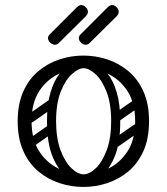

<svg xmlns="http://www.w3.org/2000/svg" viewBox="-20 -730 660 760"><path d="M310 10Q262 10 216 -5Q170 -20 132.5 -51Q95 -82 72.5 -131.5Q50 -181 50 -250Q50 -319 72.5 -368.5Q95 -418 132.5 -449Q170 -480 216 -495Q262 -510 310 -510Q358 -510 404 -495Q450 -480 487.5 -449Q525 -418 547.5 -368.5Q570 -319 570 -250Q570 -181 547.5 -131.5Q525 -82 487.5 -51Q450 -20 404 -5Q358 10 310 10ZM310 -40Q360 -40 407 -62Q454 -84 484.5 -130.5Q515 -177 515 -250Q515 -323 484.5 -369.5Q454 -416 407 -438Q360 -460 310 -460Q261 -460 213.5 -438Q166 -416 135.5 -369.5Q105 -323 105 -250Q105 -177 135.5 -130.5Q166 -84 213.5 -62Q261 -40 310 -40ZM311 -4Q280 -4 246 -29Q212 -54 189 -108Q166 -162 166 -250Q166 -318 180 -364.5Q194 -411 216 -438.5Q238 -466 263.5 -478Q289 -490 311 -490V-460Q291 -460 265 -437Q239 -414 220.5 -367.5Q202 -321 202 -250Q202 -183 219.5 -136Q237 -89 262.5 -64.5Q288 -40 311 -40ZM311 -4V-40Q334 -40 359.5 -64.5Q385 -89 402.5 -136Q420 -183 420 -250Q420 -321 401.5 -367.5Q383 -414 357.5 -437Q332 -460 311 -460V-490Q334 -490 359 -478Q384 -466 406 -438.5Q428 -411 442 -364.5Q456 -318 456 -250Q456 -162 433 -108Q410 -54 376.5 -29Q343 -4 311 -4ZM113 -249Q98 -238 89 -252Q85 -257 84.5 -264Q84 -271 92 -277L169 -331Q184 -341 194 -327Q198 -321 197.5 -314.5Q197 -308 190 -303ZM115 -152Q100 -141 91 -155Q87 -160 86.5 -167Q86 -174 94 -180L171 -234Q186 -244 196 -230Q200 -224 199.5 -217.5Q199 -211 192 -206ZM449 -249Q434 -238 425 -252Q421 -257 420.5 -264Q420 -271 428 -277L505 -331Q520 -341 530 -327Q534 -321 533.5 -314.5Q533 -308 526 -303ZM451 -152Q436 -141 427 -155Q423 -160 422.5 -167Q422 -174 430 -180L507 -234Q522 -244 532 -230Q536 -224 535.5 -217.5Q535 -211 528 -206ZM212 -559Q206 -553 197 -553Q187 -553 179 -561Q170 -570 170 -579Q170 -587 177 -594L284 -701Q293 -710 302 -710Q311 -710 320 -701Q328 -693 328 -683Q328 -674 319 -665ZM334 -559Q328 -553 319 -553Q309 -553 301 -561Q292 -570 292 -579Q292 -587 299 -594L406 -701Q415 -710 424 -710Q433 -710 442 -701Q450 -693 450 -683Q450 -674 441 -665Z"/></svg>

Font: Agu Display Uzo
Style: Regular
Weight: 400
Designer: Oluwaseun Badejo
Version: Version 1.103